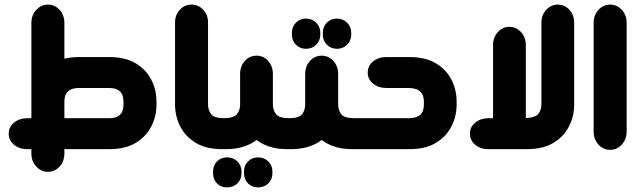

<svg xmlns="http://www.w3.org/2000/svg" viewBox="-20 -651 2797 838"><path d="M261 0V19Q261 53 240 76Q219 99 189 99Q160 99 138.5 76Q117 53 117 19V0H98Q65 0 41.5 -19Q18 -38 18 -68Q18 -97 41.5 -116Q65 -135 98 -135H117V-551Q117 -585 138.5 -608Q160 -631 189 -631Q219 -631 240 -608Q261 -585 261 -551V-395Q275 -398 290.5 -400Q306 -402 323 -402H457Q527 -402 572.5 -374.5Q618 -347 640.5 -303Q663 -259 663 -207V-195Q663 -144 640.5 -99.5Q618 -55 572.5 -27.5Q527 0 457 0ZM261 -135H454Q481 -135 495 -143.5Q509 -152 514 -165.5Q519 -179 519 -195V-207Q519 -223 514 -236.5Q509 -250 495 -258.5Q481 -267 454 -267H326Q300 -267 285.5 -258.5Q271 -250 266 -236.5Q261 -223 261 -207Z M964 0H950Q880 0 834.5 -27.5Q789 -55 766.5 -99.5Q744 -144 744 -195V-553Q744 -586 765 -608.5Q786 -631 816 -631Q846 -631 867 -608.5Q888 -586 888 -553V-195Q888 -170 901.5 -152.5Q915 -135 961 -135H964Z M1248 -135V0H1234Q1191 0 1157.5 -10.5Q1124 -21 1100 -40Q1075 -21 1041.5 -10.5Q1008 0 965 0H951V-135H954Q1000 -135 1014 -152.5Q1028 -170 1028 -195V-328Q1028 -362 1048.5 -385Q1069 -408 1100 -408Q1130 -408 1150.5 -385Q1171 -362 1171 -328V-195Q1171 -170 1185 -152.5Q1199 -135 1245 -135ZM971 36Q998 36 1016 53.5Q1034 71 1034 98V105Q1034 132 1016 149.5Q998 167 971 167Q944 167 927 149.5Q910 132 910 105V98Q910 71 927 53.5Q944 36 971 36ZM1106 36Q1133 36 1151 53.5Q1169 71 1169 98V105Q1169 132 1151 149.5Q1133 167 1106 167Q1080 167 1062.5 149.5Q1045 132 1045 105V98Q1045 71 1062.5 53.5Q1080 36 1106 36Z M1315 -438Q1289 -438 1271.5 -456Q1254 -474 1254 -500V-508Q1254 -534 1271.5 -552Q1289 -570 1315 -570Q1342 -570 1360 -552Q1378 -534 1378 -508V-500Q1378 -474 1360 -456Q1342 -438 1315 -438ZM1451 -438Q1424 -438 1406.5 -456Q1389 -474 1389 -500V-508Q1389 -534 1406.5 -552Q1424 -570 1451 -570Q1477 -570 1495 -552Q1513 -534 1513 -508V-500Q1513 -474 1495 -456Q1477 -438 1451 -438ZM1532 -135V0H1518Q1475 0 1442 -10.5Q1409 -21 1384 -40Q1360 -21 1326 -10.5Q1292 0 1250 0H1236V-135H1239Q1285 -135 1298.5 -152.5Q1312 -170 1312 -195V-328Q1312 -362 1333 -385Q1354 -408 1384 -408Q1414 -408 1435 -385Q1456 -362 1456 -328V-195Q1456 -170 1469.5 -152.5Q1483 -135 1529 -135Z M1520 0V-135H1765Q1792 -136 1806 -144Q1820 -152 1825 -165.5Q1830 -179 1830 -195V-207Q1830 -223 1825 -236Q1820 -249 1806 -257.5Q1792 -266 1765 -267H1666Q1632 -267 1608.5 -286Q1585 -305 1585 -334Q1585 -364 1608.5 -383Q1632 -402 1666 -402H1767Q1837 -402 1882.5 -374.5Q1928 -347 1950.5 -303Q1973 -259 1973 -207V-195Q1973 -144 1950.5 -99.5Q1928 -55 1882.5 -27.5Q1837 0 1767 0Z M2132 -135V-454Q2132 -488 2153 -511Q2174 -534 2203 -534Q2233 -534 2254 -511Q2275 -488 2275 -454V-136H2277Q2318 -138 2330.5 -155Q2343 -172 2343 -195V-552Q2343 -585 2364 -608Q2385 -631 2415 -631Q2445 -631 2465.5 -608Q2486 -585 2486 -552V-195Q2486 -144 2463.5 -99.5Q2441 -55 2395.5 -27.5Q2350 0 2280 0H2111Q2078 0 2054.5 -19Q2031 -38 2031 -68Q2031 -97 2054.5 -116Q2078 -135 2111 -135Z M2571 -552Q2571 -585 2592 -608Q2613 -631 2643 -631Q2673 -631 2694 -608Q2715 -585 2715 -552V-77Q2715 -43 2694 -20Q2673 3 2643 3Q2613 3 2592 -20Q2571 -43 2571 -77Z"/></svg>

Font: Beiruti Black
Style: Regular
Weight: 900
Designer: Arlette Boutros
Foundry: Boutros
Version: Version 1.41